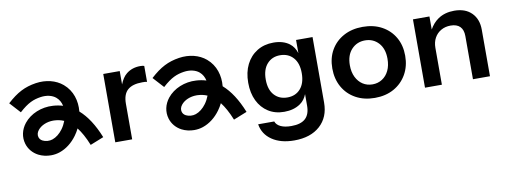

<svg xmlns="http://www.w3.org/2000/svg" viewBox="-58 -801 3431 1301"><g transform="rotate(-10 1657.5 -150.0)"><path d="M479.4 -251.5C486.2 -323.7 465.8 -396.1 407.3 -445.7C359.7 -486 292.2 -502.5 221.7 -491.9C144.6 -479.9 90.3 -452 21 -388.9L88.3 -315.1C149.4 -370.8 187.7 -385.5 237.2 -393.3C278.4 -399.5 317.7 -390.9 342.7 -369.5C361.5 -353.6 372.7 -332.4 377.8 -308.8C356.1 -315.4 333.4 -319.5 309.6 -320.9C230.6 -326.1 153.8 -294.2 109.7 -238.9C77.1 -197.8 66.4 -147.3 80.4 -100.1C91.6 -62.2 117.9 -31.1 154.2 -12.3C179.6 0.8 209.5 7.5 239.2 7.5C260 7.5 280.7 4.3 299.9 -2.3C345.9 -18 387.4 -50 420 -94.9C430.4 -109.2 439.6 -124.5 447.6 -140.6C470.8 -110.9 493.8 -70.5 515.9 -15.4L608.6 -52.4C573.3 -140.6 530.5 -206.7 479.4 -251.4ZM339.2 -153.7C319.1 -126 293.7 -105.8 267.6 -97C246.3 -89.5 219.1 -91.4 200 -101.2C187.5 -107.6 179.7 -116.6 176.1 -128.5C171.4 -144.7 175.3 -161 187.9 -176.8C209.9 -204.5 250.7 -221.6 293.8 -221.6C297 -221.6 300.3 -221.5 303.5 -221.3C323.3 -220.1 344.9 -216.6 367.5 -206.7C360.4 -187.7 350.8 -169.6 339.2 -153.7Z M938.4 -483.1C901.5 -483.1 869.8 -472.6 843.4 -451.7C822.4 -435.1 807.7 -410.8 796.4 -382.1V-473.9H683V-3.7H799.2V-248.9C799.2 -291.9 810.3 -323.3 832.4 -342.9C854.5 -362.6 888 -372.4 932.9 -372.4C940.9 -372.4 947.7 -372.3 953.2 -372C958.7 -371.7 963 -370.9 966.1 -369.7V-479.4C960.6 -481.8 951.4 -483.1 938.5 -483.1Z M1465.4 -251.5C1472.2 -323.7 1451.8 -396.1 1393.3 -445.7C1345.7 -486 1278.2 -502.5 1207.7 -491.9C1130.6 -479.9 1076.3 -452 1007 -388.9L1074.3 -315.1C1135.4 -370.8 1173.7 -385.5 1223.2 -393.3C1264.4 -399.5 1303.7 -390.9 1328.7 -369.5C1347.5 -353.6 1358.7 -332.4 1363.8 -308.8C1342.1 -315.4 1319.4 -319.5 1295.6 -320.9C1216.6 -326.1 1139.8 -294.2 1095.7 -238.9C1063.1 -197.8 1052.4 -147.3 1066.4 -100.1C1077.6 -62.2 1103.9 -31.1 1140.2 -12.3C1165.6 0.8 1195.5 7.5 1225.2 7.5C1246 7.5 1266.7 4.3 1285.9 -2.3C1331.9 -18 1373.4 -50 1406 -94.9C1416.4 -109.2 1425.6 -124.5 1433.6 -140.6C1456.8 -110.9 1479.8 -70.5 1501.9 -15.4L1594.6 -52.4C1559.3 -140.6 1516.5 -206.7 1465.4 -251.4ZM1325.2 -153.7C1305.1 -126 1279.7 -105.8 1253.6 -97C1232.3 -89.5 1205.1 -91.4 1186 -101.2C1173.5 -107.6 1165.7 -116.6 1162.1 -128.5C1157.4 -144.7 1161.3 -161 1173.9 -176.8C1195.9 -204.5 1236.7 -221.6 1279.8 -221.6C1283 -221.6 1286.3 -221.5 1289.5 -221.3C1309.3 -220.1 1330.9 -216.6 1353.5 -206.7C1346.4 -187.7 1336.8 -169.6 1325.2 -153.7Z M2009.7 -473.9V-383.4C2000.8 -410.7 1986.9 -434.3 1964 -451.3C1935.5 -472.5 1899 -483.1 1854.8 -483.1C1811.8 -483.1 1774.1 -473.1 1741.9 -453.1C1709.6 -433.1 1684.6 -405.3 1666.7 -369.7C1648.9 -334 1640 -292.2 1640 -244.3C1640 -197 1648.6 -155.7 1665.8 -120.3C1683 -85 1707.1 -57.5 1738.2 -37.8C1769.2 -18.1 1805.6 -8.3 1847.4 -8.3C1891.1 -8.3 1927.9 -18.6 1958 -39.2C1981.8 -55.4 1996.4 -77.2 2006 -102V-22.1C2006 17.2 1995.5 46.5 1974.6 65.9C1953.7 85.3 1921.5 94.9 1877.8 94.9C1847.7 94.9 1823.3 90.5 1804.6 81.6C1785.8 72.7 1773.7 60.2 1768.1 44.2H1657.5C1664.9 90.3 1688.4 126.9 1728 153.9C1767.7 181 1818.5 194.5 1880.6 194.5C1955.6 194.5 2014.7 175 2058.1 136C2101.4 96.9 2123.1 43.9 2123.1 -23.1V-473.9ZM1975.1 -138.8C1952.7 -113.2 1922.7 -100.5 1885.2 -100.5C1847.7 -100.5 1817.6 -113.1 1794.9 -138.3C1772.1 -163.5 1760.8 -199.1 1760.8 -245.2C1760.8 -291.3 1772.1 -327.1 1794.9 -352.6C1817.6 -378.1 1847.4 -390.9 1884.3 -390.9C1921.8 -390.9 1951.9 -378.3 1974.6 -353.1C1997.4 -327.9 2008.7 -292.2 2008.7 -246.2C2008.7 -200.1 1997.5 -164.3 1975.1 -138.8Z M2688.2 -366.9C2667.3 -403.2 2638.1 -431.6 2600.6 -452.2C2563.1 -472.8 2519.1 -483.1 2468.7 -483.1C2419 -483.1 2375.2 -472.8 2337.4 -452.2C2299.6 -431.6 2270.2 -403.2 2249.3 -366.9C2228.4 -330.7 2218 -288.6 2218 -240.6C2218 -192.7 2228.4 -150.1 2249.3 -112.9C2270.2 -75.8 2299.6 -46.7 2337.4 -25.8C2375.2 -4.9 2419 5.5 2468.7 5.5C2518.5 5.5 2562.2 -4.9 2599.7 -25.8C2637.1 -46.7 2666.5 -75.8 2687.7 -112.9C2708.9 -150.1 2719.5 -192.7 2719.5 -240.6C2719.5 -288.6 2709.1 -330.7 2688.2 -366.9ZM2581.2 -160C2570.2 -136.9 2554.8 -119.1 2535.1 -106.5C2515.5 -93.9 2493.3 -87.6 2468.7 -87.6C2443.6 -87.6 2421.3 -93.9 2401.9 -106.5C2382.6 -119.1 2367.2 -136.9 2355.8 -160C2344.5 -183 2338.8 -210.2 2338.8 -241.5C2338.8 -287.6 2351.1 -323.9 2375.6 -350.3C2400.2 -376.7 2431.3 -390 2468.7 -390C2506.2 -390 2537.1 -376.7 2561.4 -350.3C2585.7 -323.9 2597.8 -287.6 2597.8 -241.5C2597.8 -210.2 2592.3 -183 2581.2 -160Z M3218.2 -439.7C3189.7 -468.6 3149.9 -483.1 3098.9 -483.1C3055.8 -483.1 3019 -472.8 2988.2 -452.2C2962.3 -434.8 2942.8 -411.4 2927.4 -384.2V-473.9H2814V-3.8H2930.2V-257.3C2930.2 -283.1 2935.5 -305.8 2946.3 -325.5C2957 -345.2 2972.1 -360.5 2991.5 -371.6C3010.8 -382.7 3032.8 -388.2 3057.4 -388.2C3085.6 -388.2 3107.2 -380.8 3121.9 -366.1C3136.7 -351.3 3144 -329.5 3144 -300.6V-3.8H3261.1V-324.6C3261.1 -372.5 3246.8 -410.9 3218.2 -439.8Z"/></g></svg>

Font: Diatome Awesome Semibold
Style: Regular
Weight: 400
Designer: 15.100.17
Foundry: 15.100.17
Version: Version 1.005;Fontself Maker 3.5.8